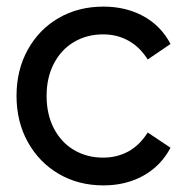

<svg xmlns="http://www.w3.org/2000/svg" viewBox="-20 -555 558 581"><path d="M157.5 -29C197.2 -5.7 242.3 6 293 6C338.3 6 378.7 -3.8 414 -23.5C449.3 -43.2 476.7 -71.3 496 -108L427 -154C411 -128.7 391.7 -109.7 369 -97C345.7 -84.3 320 -78 292 -78C259.3 -78 230 -85.7 204 -101C178 -116.3 157.7 -138.2 143 -166.5C128.3 -194.8 121 -227.7 121 -265C121 -301.7 128.3 -334.2 143 -362.5C157.7 -390.8 178 -412.7 204 -428C230 -443.3 259.3 -451 292 -451C320 -451 345.5 -444.7 368.5 -432C391.5 -419.3 411 -400.3 427 -375L496 -422C476.7 -458.7 449.3 -486.7 414 -506C378.7 -525.3 338.3 -535 293 -535C242.3 -535 197.2 -523.5 157.5 -500.5C117.8 -477.5 86.7 -445.5 64 -404.5C41.3 -363.5 30 -317 30 -265C30 -213 41.3 -166.5 64 -125.5C86.7 -84.5 117.8 -52.3 157.5 -29Z"/></svg>

Font: Rookery
Style: Regular
Weight: 400
Designer: Ryan Kimball / Julieta Ulanovsky
Foundry: Motorola Mobility LLC.
Version: Version 1.0